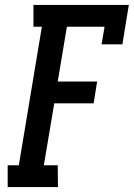

<svg xmlns="http://www.w3.org/2000/svg" viewBox="-20 -755 540 775"><path d="M11 0V-88H56L149 -647H115V-735H500L474 -576H390L402 -647H250L213 -426H372L358 -338H199L157 -88H213L214 0Z"/></svg>

Font: Iosevka Curly Slab Semibold
Style: Italic
Weight: 600
Italic angle: -9°
Monospace: yes
Designer: Belleve Invis
Foundry: Belleve Invis
Version: Version 22.1.2; ttfautohint (v1.8.4)